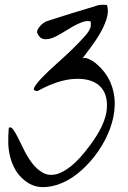

<svg xmlns="http://www.w3.org/2000/svg" viewBox="-20 -767 532 796"><path d="M85 -16.6Q59.6 -36.1 44.4 -62Q29.3 -87.9 22 -117.2Q14.6 -146.5 14.2 -177.2Q13.7 -208 16.6 -237.3Q25.4 -243.2 35.2 -229.5Q44.9 -215.8 56.2 -192.9Q67.4 -169.9 81.5 -141.6Q95.7 -113.3 113.8 -89.8Q131.8 -66.4 155.3 -52.2Q178.7 -38.1 208 -43.5Q237.3 -48.8 273.9 -77.6Q310.5 -106.4 356.4 -168.9Q418 -252.9 422.9 -315.9Q427.7 -378.9 392.6 -411.1Q357.4 -443.4 289.1 -439.9Q220.7 -436.5 135.7 -389.6Q114.3 -389.6 122.6 -405.3Q130.9 -420.9 155.3 -446.3Q179.7 -471.7 214.4 -502.4Q249 -533.2 280.3 -563.5Q311.5 -593.8 334 -619.6Q356.4 -645.5 356.4 -661.1V-677.7Q341.8 -682.6 322.3 -675.8Q302.7 -668.9 281.2 -656.7Q259.8 -644.5 238.3 -630.9Q216.8 -617.2 197.3 -609.9Q177.7 -602.5 161.6 -605Q145.5 -607.4 135.7 -627Q131.8 -634.8 135.7 -643.1Q139.6 -651.4 146 -658.7Q152.3 -666 159.2 -670.9L169.9 -677.7Q182.6 -681.6 213.9 -691.9Q245.1 -702.1 280.3 -712.9Q315.4 -723.6 346.7 -732.9Q377.9 -742.2 389.6 -746.1Q393.6 -747.1 406.7 -747.1Q419.9 -747.1 423.8 -746.1Q431.6 -718.8 421.4 -687.5Q411.1 -656.2 393.6 -626.5Q376 -596.7 355.5 -569.8Q335 -543 322.3 -525.4Q334 -529.3 350.1 -521.5Q366.2 -513.7 373 -507.8Q418 -471.7 437.5 -425.8Q457 -379.9 455.6 -330.6Q454.1 -281.2 435.5 -231.9Q417 -182.6 386.7 -139.2Q356.4 -95.7 318.4 -61.5Q280.3 -27.3 239.3 -9.3Q198.2 8.8 158.2 8.8Q118.2 8.8 85 -16.6Z"/></svg>

Font: Over the Rainbow
Style: Regular
Weight: 400
Designer: Kimberly Geswein
Foundry: Kimberly Geswein
Version: Version 1.002 2010